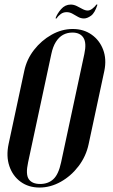

<svg xmlns="http://www.w3.org/2000/svg" viewBox="-20 -835 505 861"><path d="M18.5 -188.8Q7 -134 22.1 -89.8Q37.2 -45.5 72.6 -19.8Q108 6 157.2 6Q206.5 6 252.6 -19.9Q298.8 -45.8 332.4 -90Q366 -134.2 377.5 -188.8L448 -517.8Q458.5 -569.8 442.6 -612Q426.8 -654.2 391 -679.6Q355.2 -705 306.2 -705Q257 -705 211.2 -679.2Q165.5 -653.5 132.6 -611.2Q99.8 -569 89 -517.8ZM210.2 -592.8Q217 -625.5 230.5 -647Q244 -668.5 262.8 -678.8Q281.5 -689 304.8 -689Q339.2 -689 354.1 -665.8Q369 -642.5 358.2 -592.8L254 -107Q242.5 -52.8 219.1 -31.4Q195.8 -10 160 -10Q124 -10 109.1 -31.5Q94.2 -53 106 -107ZM417 -813.8 413 -815.2Q404.5 -804 393.9 -795.9Q383.2 -787.8 373.5 -787.8Q362.5 -787.8 350.2 -794.4Q338 -801 324.5 -807.8Q311 -814.5 297.2 -814.5Q272 -814.5 254.1 -794.1Q236.2 -773.8 229 -753L232.5 -751.5Q241.2 -763.8 252.5 -772.1Q263.8 -780.5 278.8 -780.5Q292.8 -780.5 305 -773.5Q317.2 -766.5 329.8 -759.4Q342.2 -752.2 356.5 -752.2Q371 -752.2 388 -764.4Q405 -776.5 417 -813.8Z"/></svg>

Font: Emberly Black
Style: Italic
Weight: 900
Italic angle: -12°
Designer: Rajesh Rajput
Foundry: Rajesh Rajput
Version: Version 1.000